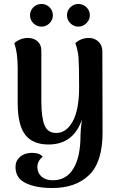

<svg xmlns="http://www.w3.org/2000/svg" viewBox="-20 -719 595 966"><path d="M496 -52Q496 96 428.5 161.5Q361 227 243 227Q162 227 110 202.5Q58 178 58 121Q58 90 81 70Q104 50 141 50Q180 50 195 70Q182 79 175 93Q168 107 168 120Q168 151 189 169.5Q210 188 245 188Q314 188 349.5 129Q385 70 385 -37Q385 -65 392 -117Q349 8 224 8Q146 8 108 -39.5Q70 -87 69 -196V-378Q69 -453 52 -502Q82 -528 120 -528Q150 -528 169 -511Q188 -494 188 -465V-214Q188 -128 204 -89Q220 -50 263 -50Q314 -50 346 -108.5Q378 -167 378 -280Q378 -392 375 -429.5Q372 -467 359 -502Q388 -528 427 -528Q456 -528 475.5 -509.5Q495 -491 495 -460ZM131 -642Q131 -666 148 -682.5Q165 -699 189 -699Q212 -699 229 -682.5Q246 -666 246 -642Q246 -619 229 -602Q212 -585 189 -585Q165 -585 148 -602Q131 -619 131 -642ZM317 -642Q317 -666 334 -682.5Q351 -699 374 -699Q398 -699 415 -682.5Q432 -666 432 -642Q432 -619 414.5 -602Q397 -585 374 -585Q351 -585 334 -602Q317 -619 317 -642Z"/></svg>

Font: Arima Madurai ExtraBold
Style: Regular
Weight: 800
Designer: Joana Correia and Natanael Gama
Foundry: NDISCOVER
Version: Version 1.020